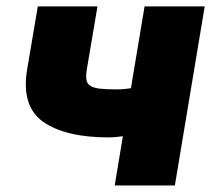

<svg xmlns="http://www.w3.org/2000/svg" viewBox="-20 -565 644 585"><path d="M62.5 -352.3 95.2 -545.5H277L244.3 -352.3Q241.5 -333.8 243.3 -322.1Q245 -310.4 254.8 -303.8Q264.6 -297.2 284.1 -294.9Q303.6 -292.6 336.6 -292.6Q346.6 -292.6 357.1 -293.5Q367.5 -294.4 378.9 -296.2L420.5 -545.5H603.7L512.8 0H329.5L354.4 -149.9Q341.3 -148.1 331 -147.2Q320.7 -146.3 312.5 -146.3Q179.3 -146.3 111.5 -193.9Q44.4 -241.5 62.5 -352.3Z"/></svg>

Font: Inter P Black
Style: Italic
Weight: 900
Italic angle: -9.40001°
Designer: Rasmus Andersson
Foundry: rsms
Version: Version 3.018;git-588b23468